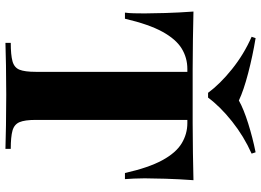

<svg xmlns="http://www.w3.org/2000/svg" viewBox="-150 -832 982 723"><g transform="rotate(90 341.5 -471.0)"><path d="M659 -708Q655 -653 653.5 -602Q652 -551 652 -524Q652 -502 653 -483Q654 -464 655 -450H632Q612 -539 584 -590.5Q556 -642 520.5 -663.5Q485 -685 444 -685H432V-114Q432 -73 440.5 -53Q449 -33 472.5 -26.5Q496 -20 541 -20V0Q508 -1 452.5 -2Q397 -3 337 -3Q278 -3 226 -2Q174 -1 142 0V-20Q187 -20 211 -26.5Q235 -33 243 -53Q251 -73 251 -114V-685H240Q198 -685 163 -663.5Q128 -642 100 -591Q72 -540 51 -450H28Q30 -464 30.5 -483Q31 -502 31 -524Q31 -551 29.5 -602Q28 -653 24 -708Q71 -707 127.5 -706Q184 -705 240 -705Q296 -705 342 -705Q388 -705 444.5 -705Q501 -705 557 -706Q613 -707 659 -708ZM554 -942 559 -927Q494 -898 438 -853.5Q382 -809 348 -763H330Q297 -808 241 -853Q185 -898 119 -927L124 -942Q191 -931 256 -914Q321 -897 359 -879Q391 -897 445 -914Q499 -931 554 -942Z"/></g></svg>

Font: Playfair Display ExtraBold
Style: Regular
Weight: 800
Designer: Claus Eggers Sørensen
Foundry: Claus Eggers Sørensen
Version: Version 1.203